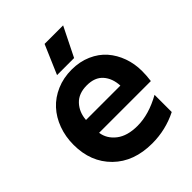

<svg xmlns="http://www.w3.org/2000/svg" viewBox="-219 -893 1026 1026"><g transform="rotate(-45 294.0 -379.5)"><path d="M328.1 12.2Q189.5 12.2 107.2 -68.8Q24.9 -149.9 24.9 -279.8Q24.9 -341.8 44.7 -395.5Q64.5 -449.2 100.1 -488Q135.7 -526.9 187.7 -549.3Q239.7 -571.8 301.8 -571.8Q362.8 -571.8 412.8 -549.8Q462.9 -527.8 495.4 -490.5Q527.8 -453.1 545.4 -404.1Q563 -355 563 -299.8Q563 -265.6 558.1 -229H167Q174.3 -178.2 218.3 -144Q262.2 -109.9 338.9 -109.9Q424.8 -109.9 520 -163.1V-33.2Q429.7 12.2 328.1 12.2ZM166 -327.1H425.8Q422.9 -384.3 391.6 -419.7Q360.4 -455.1 299.8 -455.1Q237.8 -455.1 203.9 -418.7Q169.9 -382.3 166 -327.1ZM226.1 -606 296.9 -771H437L355 -606Z"/></g></svg>

Font: TASA Explorer
Style: Bold
Weight: 700
Designer: Weizhong Zhang
Foundry: Local Remote
Version: Version 1.000;Glyphs 3.1.2 (3151)